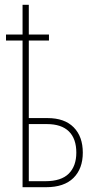

<svg xmlns="http://www.w3.org/2000/svg" viewBox="-20 -780 403 800"><path d="M100 -760V-636H184V-611H100V-288H178Q249 -288 287 -249.5Q325 -211 325 -144Q325 -77 286 -38.5Q247 0 172 0H74V-611H5V-636H74V-760ZM175 -263H100V-25H169Q235 -25 266.5 -56.5Q298 -88 298 -144Q298 -202 267 -232.5Q236 -263 175 -263Z"/></svg>

Font: Noto Sans ExtraCondensed Thin
Style: Regular
Weight: 100
Width: 2
Designer: Monotype Design Team
Foundry: Monotype Imaging Inc.
Version: Version 2.013; ttfautohint (v1.8.4.7-5d5b)